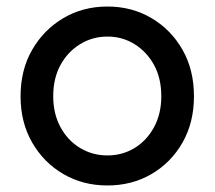

<svg xmlns="http://www.w3.org/2000/svg" viewBox="-20 -558 657 588"><path d="M574 -263Q574 -183 539 -121.5Q504 -60 444 -25Q384 10 309 10Q234 10 174 -25Q114 -60 78.5 -121.5Q43 -183 43 -263Q43 -344 78.5 -405.5Q114 -467 174 -502.5Q234 -538 309 -538Q384 -538 444 -502.5Q504 -467 539 -405.5Q574 -344 574 -263ZM474 -263Q474 -318 452 -358.5Q430 -399 392.5 -422.5Q355 -446 309 -446Q263 -446 225 -422.5Q187 -399 165 -358.5Q143 -318 143 -263Q143 -210 165 -169Q187 -128 225 -105Q263 -82 309 -82Q355 -82 392.5 -105Q430 -128 452 -169Q474 -210 474 -263Z"/></svg>

Font: Quicksand Light SemiBold
Style: Regular
Weight: 600
Version: Version 3.006